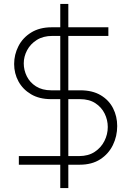

<svg xmlns="http://www.w3.org/2000/svg" viewBox="-20 -839 666 978"><path d="M76 0V-44H287V-334H240Q180 -334 138 -359Q96 -384 74 -424.5Q52 -465 52 -513Q52 -561 74 -604Q96 -647 139 -673.5Q182 -700 243 -700H287V-819H328V-700H532V-656H328V-379H389Q451 -379 493 -354Q535 -329 556 -287.5Q577 -246 577 -197Q577 -145 555 -100Q533 -55 490.5 -27.5Q448 0 386 0H328V119H287V0ZM241 -379H287V-656H246Q200 -656 167.5 -635.5Q135 -615 118 -583Q101 -551 101 -516Q101 -482 116.5 -450.5Q132 -419 163.5 -399Q195 -379 241 -379ZM387 -334H328V-44H383Q430 -44 462.5 -65.5Q495 -87 512 -121Q529 -155 529 -192Q529 -228 513 -260.5Q497 -293 465.5 -313.5Q434 -334 387 -334Z"/></svg>

Font: MuseoModerno ExtraLight
Style: Regular
Weight: 200
Designer: Pablo Cosgaya, Héctor Gatti, Marcela Romero, and the Authors of The MuseoModerno Project.
Foundry: Omnibus-Type Team
Version: Version 1.001